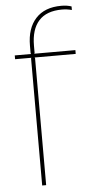

<svg xmlns="http://www.w3.org/2000/svg" viewBox="-58 -880 456 915"><g transform="rotate(-5 170.0 -422.5)"><path d="M319.8 -628.9V-610.8H123L125 -607.9V0H106V-607.9L107.9 -610.8H29.8V-628.9H107.9L106 -632.8V-668.9Q106 -752 148.7 -798.6Q191.4 -845.2 271 -845.2Q298.8 -845.2 319.8 -837.9V-820.8Q296.9 -827.1 272.9 -827.1Q198.7 -827.1 161.9 -786.1Q125 -745.1 125 -667V-632.8L123 -628.9Z"/></g></svg>

Font: Sinkin Sans 100 Thin
Style: Regular
Weight: 100
Designer: Keith Bates
Foundry: K-Type
Version: Sinkin Sans (version 1.0)  by Keith Bates   •   © 2014   www